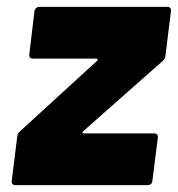

<svg xmlns="http://www.w3.org/2000/svg" viewBox="-20 -537 516 557"><path d="M24 0H409C416 0 422 -5 422 -12L438 -138C439 -145 435 -150 428 -150H223C219 -150 218 -153 221 -156L453 -361C458 -366 460 -370 460 -376L476 -505C477 -512 473 -517 466 -517H94C87 -517 81 -512 80 -505L65 -379C64 -372 68 -367 75 -367H259C263 -367 265 -364 262 -361L38 -156C32 -151 31 -147 30 -141L14 -12C13 -5 17 0 24 0Z"/></svg>

Font: Barlow ExtraBold
Style: Italic
Weight: 800
Italic angle: -7°
Designer: Jeremy Tribby
Foundry: Tribby Type
Version: Version 1.422;hotconv 1.0.109;makeotfexe 2.5.65596